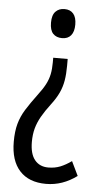

<svg xmlns="http://www.w3.org/2000/svg" viewBox="-53 -572 418 800"><g transform="rotate(5 156.0 -172.0)"><path d="M215.3 -332V-303.7Q215.3 -269 210.7 -241.7Q206.1 -214.4 194.6 -189.7Q183.1 -165 162.6 -138.2Q139.2 -107.4 124.8 -82Q110.4 -56.6 103.5 -31.2Q96.7 -5.9 96.7 24.9Q96.7 75.2 117.2 100.3Q137.7 125.5 173.8 125.5Q201.2 125.5 223.9 116.5Q246.6 107.4 270.5 90.3L299.3 149.9Q269.5 171.9 237.3 183.1Q205.1 194.3 170.4 194.3Q98.6 194.3 60.1 152.1Q21.5 109.9 21.5 30.8Q21.5 -12.7 30.3 -44.4Q39.1 -76.2 57.4 -105.5Q75.7 -134.8 103 -171.4Q123.5 -198.2 134.8 -219.7Q146 -241.2 150.4 -262.9Q154.8 -284.7 154.8 -312V-332ZM234.4 -477.5Q234.4 -447.8 221.4 -432.1Q208.5 -416.5 184.1 -416.5Q160.2 -416.5 146.5 -430.9Q132.8 -445.3 132.8 -477.1Q132.8 -508.8 147 -523.4Q161.1 -538.1 184.1 -538.1Q208.5 -538.1 221.4 -522.7Q234.4 -507.3 234.4 -477.5Z"/></g></svg>

Font: Open Sans Condensed
Style: Regular
Weight: 400
Width: 3
Designer: Monotype Design Team
Foundry: Monotype Imaging Inc.
Version: Version 3.000